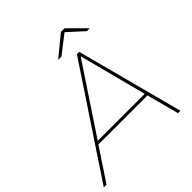

<svg xmlns="http://www.w3.org/2000/svg" viewBox="-271 -1027 1187 1187"><g transform="rotate(-45 322.5 -433.5)"><path d="M-43 0 422 -700H442L627 0H606L550 -211H121L-19 0ZM134 -230H545L429 -674ZM315 -757 449 -867H481L591 -757H566L464 -850L344 -757Z"/></g></svg>

Font: Montserrat Thin
Style: Italic
Weight: 100
Italic angle: -11.3°
Designer: Julieta Ulanovsky
Foundry: Julieta Ulanovsky
Version: Version 9.000; ttfautohint (v1.8.4.7-5d5b)